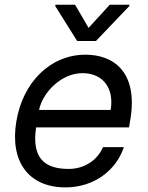

<svg xmlns="http://www.w3.org/2000/svg" viewBox="-20 -785 631 816"><path d="M258.2 11.4C381.4 11.4 474.4 -62.5 506.4 -159.8H418C392.4 -101.6 336.6 -67.1 271.7 -67.1C169 -67.1 114 -113.3 133.5 -243.6H528.4L534.4 -279.5C566.8 -481.5 460.2 -552.6 343.4 -552.6C195 -552.6 76.7 -436.4 49.4 -268.5C21.3 -100.5 99.8 11.4 258.2 11.4ZM146 -317.8C161.9 -393.5 241.1 -474.1 330.6 -474.1C419.7 -474.1 465.6 -407.7 450.3 -317.8ZM214.8 -759.2 307.9 -610.8H387.8L529.5 -759.2L530.2 -764.9H446.4L356.5 -666.5L299 -764.9H215.6Z"/></svg>

Font: Margiela Sans Text
Style: Italic
Weight: 400
Italic angle: -9.39999°
Designer: Stefan Endress, Andreas Faust
Version: Version 1.100;FEAKit 1.0